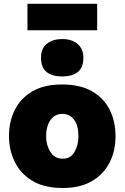

<svg xmlns="http://www.w3.org/2000/svg" viewBox="-20 -948 638 983"><path d="M301.5 14.5Q205.5 14.5 144.8 -22.8Q84 -60 55 -120.5Q26 -181 26 -251Q26 -326 56 -385.8Q86 -445.5 146.2 -480.5Q206.5 -515.5 297.5 -515.5Q391 -515.5 451.8 -480.2Q512.5 -445 542 -385Q571.5 -325 571.5 -251Q571.5 -175 540.5 -114.8Q509.5 -54.5 449.5 -20Q389.5 14.5 301.5 14.5ZM301 -135.5Q342 -135.5 361.8 -170.5Q381.5 -205.5 381.5 -251Q381.5 -306.5 358.8 -335.8Q336 -365 300 -365Q259.5 -365 237.8 -332.5Q216 -300 216 -251Q216 -205.5 237.8 -170.5Q259.5 -135.5 301 -135.5ZM298 -556.5Q248 -556.5 219 -579Q190 -601.5 190 -653.5Q190 -698.5 219.2 -723.2Q248.5 -748 299 -748Q349 -748 378 -722.2Q407 -696.5 407 -653.5Q407 -601.5 378 -579Q349 -556.5 298 -556.5ZM120.5 -793V-928.5H477.5V-793Z"/></svg>

Font: Commissioner ExtraBold
Style: Regular
Weight: 800
Designer: Kostas Bartsokas
Foundry: Kostas Bartsokas
Version: Version 1.000; ttfautohint (v1.8.3)